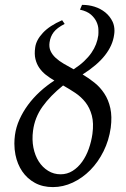

<svg xmlns="http://www.w3.org/2000/svg" viewBox="-20 -744 513 783"><path d="M356.9 -197.8Q362.8 -241.7 354.5 -272.9Q346.2 -304.2 328.6 -326.7Q311 -349.1 286.9 -365.2Q262.7 -381.3 237.3 -395.5Q185.1 -353.5 153.3 -309.1Q121.6 -264.6 114.7 -210.9Q109.9 -174.3 116.2 -142.1Q122.6 -109.9 137.9 -85.7Q153.3 -61.5 176.3 -47.4Q199.2 -33.2 227.1 -33.2Q253.9 -33.2 276.1 -47.1Q298.3 -61 314.9 -84.2Q331.5 -107.4 342 -137Q352.5 -166.5 356.9 -197.8ZM243.7 -646.5Q212.4 -630.4 199 -612.8Q185.5 -595.2 182.1 -571.3Q179.2 -551.3 186.3 -535.9Q193.4 -520.5 207.3 -507.8Q221.2 -495.1 240 -484.1Q258.8 -473.1 280.3 -461.4Q305.2 -477.5 323 -494.4Q340.8 -511.2 352.8 -528.6Q364.7 -545.9 371.6 -563.7Q378.4 -581.5 380.9 -600.1Q381.8 -608.9 381.3 -623.8Q380.9 -638.7 373.8 -654.5Q366.7 -670.4 351.1 -684.3Q335.4 -698.2 306.2 -704.6L314.5 -724.1H317.4Q341.3 -724.1 365.2 -716.8Q390.1 -709 409.4 -693.4Q428.7 -677.7 439.5 -654.8Q446.8 -638.7 446.8 -618.7Q446.8 -610.4 445.3 -601.6Q439.5 -558.6 408.2 -518.6Q377 -478.5 316.9 -440.4Q342.3 -425.3 365.5 -406.7Q388.7 -388.2 405.5 -362.5Q422.4 -336.9 429.9 -303Q437.5 -269 431.6 -223.1Q424.3 -171.4 402.3 -127.2Q380.4 -83 348.4 -50.5Q316.4 -18.1 276.9 0.5Q237.3 19 195.8 19Q153.8 19 122.3 1.7Q90.8 -15.6 70.8 -44.9Q50.8 -74.2 43 -112.8Q38.6 -134.8 38.6 -158.2Q38.6 -175.3 41 -193.4Q45.4 -225.6 59.3 -256.6Q73.2 -287.6 94.2 -316.2Q115.2 -344.7 142.6 -369.9Q169.9 -395 201.7 -415.5Q183.1 -426.3 167.2 -438.7Q151.4 -451.2 140.4 -467Q129.4 -482.9 124.5 -503.2Q119.6 -523.4 123.5 -550.3Q127.4 -580.6 155 -610.1Q182.6 -639.6 233.4 -661.6Z"/></svg>

Font: Akkhara
Style: Italic
Weight: 400
Italic angle: -7°
Designer: J. Victor Gaultney
Version: Version 1.00 June 13, 2006, initial release